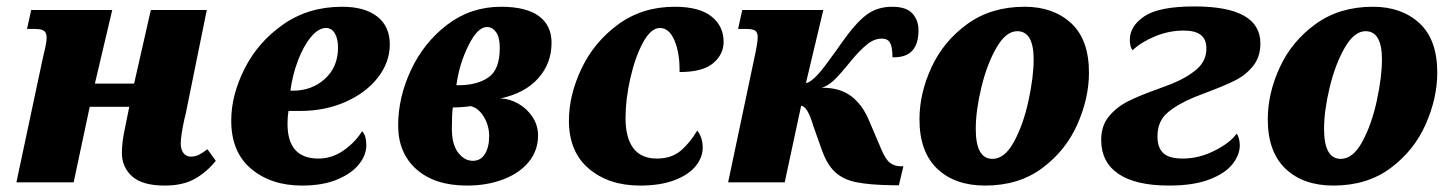

<svg xmlns="http://www.w3.org/2000/svg" viewBox="-20 -567 4518 597"><path d="M359 -92Q359 -124 368 -166L382 -235H259L209 0H31L112 -381L117 -403Q125 -435 125 -450Q125 -464 117.5 -470.5Q110 -477 88 -477H64L77 -536H329L275 -307H397L449 -536H623L558 -216L553 -195Q542 -144 542 -121Q542 -102 550.5 -91Q559 -80 573 -80Q587 -80 598 -85.5Q609 -91 625 -103L651 -67Q623 -32 586 -11Q549 10 492 10Q423 10 391 -18.5Q359 -47 359 -92Z M699 -192Q699 -271 740.5 -353.5Q782 -436 860.5 -491Q939 -546 1044 -546Q1114 -546 1153 -515.5Q1192 -485 1192 -429Q1192 -374 1155.5 -326.5Q1119 -279 1055 -250.5Q991 -222 913 -222H877Q874 -204 874 -182Q874 -74 970 -74Q1012 -74 1048 -99Q1084 -124 1106 -159Q1119 -146 1119 -115Q1119 -85 1096.5 -56.5Q1074 -28 1029 -9Q984 10 919 10Q823 10 761 -42Q699 -94 699 -192ZM890 -285Q950 -285 990.5 -322Q1031 -359 1031 -419Q1031 -447 1021 -463.5Q1011 -480 994 -480Q970 -480 946.5 -451.5Q923 -423 906 -377.5Q889 -332 883 -285Z M1218 -177Q1218 -264 1258 -349.5Q1298 -435 1371 -490.5Q1444 -546 1538 -546Q1616 -546 1655.5 -517Q1695 -488 1695 -434Q1695 -370 1653.5 -323.5Q1612 -277 1536 -261Q1565 -260 1592 -244.5Q1619 -229 1636 -203Q1653 -177 1653 -146Q1653 -99 1624.5 -64Q1596 -29 1545.5 -9.5Q1495 10 1432 10Q1332 10 1275 -40.5Q1218 -91 1218 -177ZM1405 -302Q1464 -302 1499 -326.5Q1534 -351 1534 -418Q1534 -451 1522.5 -467Q1511 -483 1494 -483Q1465 -483 1436.5 -425.5Q1408 -368 1399 -302ZM1501 -144Q1501 -177 1484 -204.5Q1467 -232 1443 -237Q1418 -233 1388 -233Q1385 -212 1385 -167Q1385 -118 1404.5 -92.5Q1424 -67 1450 -67Q1475 -67 1488 -88.5Q1501 -110 1501 -144Z M1749 -192Q1749 -271 1788 -353.5Q1827 -436 1902 -491Q1977 -546 2078 -546Q2154 -546 2192 -516Q2230 -486 2230 -437Q2230 -398 2197.5 -370.5Q2165 -343 2093 -343Q2094 -401 2077.5 -440.5Q2061 -480 2032 -480Q2004 -480 1979.5 -435Q1955 -390 1940 -324Q1925 -258 1925 -200Q1925 -138 1949.5 -106Q1974 -74 2022 -74Q2067 -74 2095.5 -97.5Q2124 -121 2148 -161Q2155 -153 2160 -139Q2165 -125 2165 -108Q2165 -78 2143.5 -51Q2122 -24 2078 -7Q2034 10 1970 10Q1873 10 1811 -42.5Q1749 -95 1749 -192Z M2535 -102 2509 -175Q2491 -237 2471 -238L2420 0H2244L2325 -384Q2336 -434 2336 -451Q2336 -465 2329 -471Q2322 -477 2300 -477H2275L2288 -536H2540L2486 -309Q2495 -309 2511 -323.5Q2527 -338 2545 -362L2581 -411L2595 -431Q2639 -494 2673 -520Q2707 -546 2754 -546Q2798 -546 2817 -525Q2836 -504 2836 -473Q2836 -386 2755 -389Q2755 -421 2747.5 -434Q2740 -447 2722 -447Q2698 -447 2675.5 -428.5Q2653 -410 2628 -380Q2591 -334 2572.5 -317Q2554 -300 2535 -294Q2590 -295 2626 -268.5Q2662 -242 2684 -188L2704 -141Q2707 -135 2720 -103.5Q2733 -72 2747 -61Q2761 -50 2781 -50H2789L2775 9H2755Q2683 8 2642 -0.5Q2601 -9 2576 -32.5Q2551 -56 2535 -102Z M2839 -196Q2839 -277 2876.5 -358Q2914 -439 2988 -492.5Q3062 -546 3166 -546Q3255 -546 3310.5 -495Q3366 -444 3366 -341Q3366 -262 3330 -180.5Q3294 -99 3221 -44.5Q3148 10 3043 10Q2949 10 2894 -42.5Q2839 -95 2839 -196ZM3194 -382Q3194 -470 3143 -470Q3108 -470 3078.5 -419Q3049 -368 3031.5 -295.5Q3014 -223 3014 -166Q3014 -73 3066 -73Q3104 -73 3133 -126.5Q3162 -180 3178 -254Q3194 -328 3194 -382Z M3404 -132Q3404 -176 3428 -205Q3452 -234 3486.5 -251.5Q3521 -269 3577 -289Q3602 -298 3620 -305Q3672 -326 3702 -352.5Q3732 -379 3731 -418Q3731 -472 3661 -472Q3615 -472 3571.5 -454Q3528 -436 3502 -411Q3498 -414 3495.5 -423Q3493 -432 3493 -443Q3493 -486 3538.5 -516.5Q3584 -547 3694 -547Q3899 -547 3899 -432Q3899 -390 3876.5 -362Q3854 -334 3821.5 -317.5Q3789 -301 3733 -280L3694 -265Q3639 -242 3609 -215.5Q3579 -189 3579 -143Q3579 -108 3597 -91Q3615 -74 3658 -74Q3708 -74 3756.5 -98.5Q3805 -123 3825 -151Q3829 -148 3832 -137Q3835 -126 3835 -115Q3835 -86 3812.5 -57Q3790 -28 3740.5 -9Q3691 10 3615 10Q3511 10 3457.5 -26.5Q3404 -63 3404 -132Z M3922 -196Q3922 -277 3959.5 -358Q3997 -439 4071 -492.5Q4145 -546 4249 -546Q4338 -546 4393.5 -495Q4449 -444 4449 -341Q4449 -262 4413 -180.5Q4377 -99 4304 -44.5Q4231 10 4126 10Q4032 10 3977 -42.5Q3922 -95 3922 -196ZM4277 -382Q4277 -470 4226 -470Q4191 -470 4161.5 -419Q4132 -368 4114.5 -295.5Q4097 -223 4097 -166Q4097 -73 4149 -73Q4187 -73 4216 -126.5Q4245 -180 4261 -254Q4277 -328 4277 -382Z"/></svg>

Font: Noto Serif NarrowBlack
Style: Italic
Weight: 900
Width: 4
Italic angle: -12°
Designer: Monotype Design Team
Foundry: Monotype Imaging Inc.
Version: Version 1.001